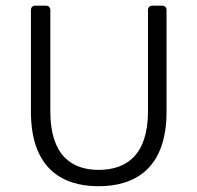

<svg xmlns="http://www.w3.org/2000/svg" viewBox="-20 -645 695 676"><path d="M88.9 -252C88.9 -52.7 198.2 10.7 327.1 10.7C456.1 10.7 566.4 -52.7 566.4 -252V-609.4C566.4 -619.1 560.5 -625 550.8 -625H516.6C506.8 -625 501 -619.1 501 -609.4V-252.9C501 -96.7 422.9 -46.9 327.1 -46.9C233.4 -46.9 157.2 -96.7 157.2 -252.9V-609.4C157.2 -619.1 151.4 -625 141.6 -625H104.5C94.7 -625 88.9 -619.1 88.9 -609.4Z"/></svg>

Font: Ed Sans Neue Light
Style: Regular
Weight: 300
Designer: Stephen Hutchings
Version: Version 1.004;PS 001.004;hotconv 1.0.88;makeotf.lib2.5.64775